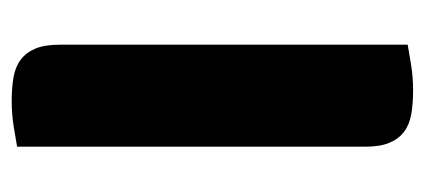

<svg xmlns="http://www.w3.org/2000/svg" viewBox="-214 -486 709 320"><g transform="rotate(-90 140.0 -326.5)"><path d="M225 -1Q214 1 192.5 4.5Q171 8 149 8Q127 8 109.5 5Q92 2 80 -7Q68 -16 61.5 -31.5Q55 -47 55 -72V-652Q66 -654 87.5 -657.5Q109 -661 131 -661Q153 -661 170.5 -658Q188 -655 200 -646Q212 -637 218.5 -621.5Q225 -606 225 -581Z"/></g></svg>

Font: Baloo Bhaijaan
Style: Regular
Weight: 400
Designer: Devika Bhansali and Ek Type
Foundry: Ek Type
Version: Version 1.443;PS 1.000;hotconv 16.6.51;makeotf.lib2.5.65220;